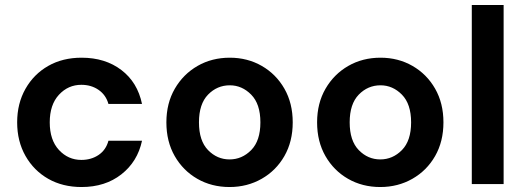

<svg xmlns="http://www.w3.org/2000/svg" viewBox="-20 -740 2111 772"><path d="M308 12Q232 12 174 -21Q116 -54 82.5 -113Q49 -172 49 -248Q49 -324 82.5 -383Q116 -442 174 -475Q232 -508 308 -508Q403 -508 468 -458.5Q533 -409 551 -322H416Q406 -358 376.5 -378.5Q347 -399 307 -399Q254 -399 217 -359Q180 -319 180 -248Q180 -177 217 -137Q254 -97 307 -97Q347 -97 376.5 -117Q406 -137 416 -174H551Q533 -90 468 -39Q403 12 308 12Z M903 12Q831 12 773.5 -21Q716 -54 682.5 -112.5Q649 -171 649 -248Q649 -325 683 -383.5Q717 -442 774.5 -475Q832 -508 904 -508Q975 -508 1032.5 -475Q1090 -442 1123.5 -383.5Q1157 -325 1157 -248Q1157 -171 1123.5 -112.5Q1090 -54 1032 -21Q974 12 903 12ZM903 -99Q953 -99 990 -136.5Q1027 -174 1027 -248Q1027 -322 990 -359.5Q953 -397 904 -397Q853 -397 816.5 -359.5Q780 -322 780 -248Q780 -174 816.5 -136.5Q853 -99 903 -99Z M1509 12Q1437 12 1379.5 -21Q1322 -54 1288.5 -112.5Q1255 -171 1255 -248Q1255 -325 1289 -383.5Q1323 -442 1380.5 -475Q1438 -508 1510 -508Q1581 -508 1638.5 -475Q1696 -442 1729.5 -383.5Q1763 -325 1763 -248Q1763 -171 1729.5 -112.5Q1696 -54 1638 -21Q1580 12 1509 12ZM1509 -99Q1559 -99 1596 -136.5Q1633 -174 1633 -248Q1633 -322 1596 -359.5Q1559 -397 1510 -397Q1459 -397 1422.5 -359.5Q1386 -322 1386 -248Q1386 -174 1422.5 -136.5Q1459 -99 1509 -99Z M1877 0V-720H2005V0Z"/></svg>

Font: DeepMind Sans
Style: Bold
Weight: 700
Designer: Jonny Pinhorn / Modifications: Colophon Foundry
Foundry: Colophon Foundry
Version: Version 1.002; ttfautohint (v1.8.2)